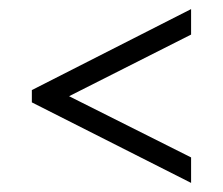

<svg xmlns="http://www.w3.org/2000/svg" viewBox="-20 -561 490 422"><path d="M400 -541V-485L107 -337V-362L400 -215V-159L50 -336V-363Z"/></svg>

Font: Pathway Extreme Condensed ExtraLight
Style: Regular
Weight: 250
Width: 3
Version: Version 1.001;gftools[0.9.26]